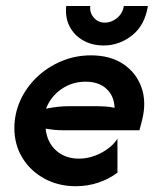

<svg xmlns="http://www.w3.org/2000/svg" viewBox="-20 -616 523 648"><path d="M236.1 12.5Q177.1 12.5 129.9 -13.2Q82.6 -38.9 55.6 -83.3Q28.5 -127.8 28.5 -183.3Q28.5 -232.6 48.6 -277.1Q68.8 -321.5 104.9 -355.9Q141 -390.3 187.8 -409.7Q234.7 -429.2 286.8 -429.2Q352.1 -429.2 395.8 -400Q439.6 -370.8 457.3 -321.5Q475 -272.2 459.7 -211.1L450.7 -176.4H192.4Q177.8 -176.4 163.5 -177.8Q149.3 -179.2 134 -181.9Q138.9 -135.4 169.4 -108Q200 -80.6 246.5 -80.6Q284.7 -80.6 321.5 -100Q358.3 -119.4 376.4 -147.9V-33.3Q349.3 -12.5 312.8 0Q276.4 12.5 236.1 12.5ZM135.4 -249.3Q177.1 -257.6 211.8 -257.6H302.1Q319.4 -257.6 335.4 -256.6Q351.4 -255.6 366.7 -252.1Q365.3 -292.4 339.2 -316.3Q313.2 -340.3 268.8 -340.3Q222.9 -340.3 186.8 -314.9Q150.7 -289.6 135.4 -249.3ZM329.9 -462.5Q290.3 -462.5 260.1 -479.9Q229.9 -497.2 214.6 -527.4Q199.3 -557.6 203.5 -595.8H284.7Q281.9 -573.6 296.5 -556.6Q311.1 -539.6 334 -539.6Q355.6 -539.6 374.7 -554.9Q393.8 -570.1 397.9 -595.8H479.2Q468.8 -530.6 425.7 -496.5Q382.6 -462.5 329.9 -462.5Z"/></svg>

Font: Afacad SemiBold
Style: Italic
Weight: 600
Italic angle: -14°
Designer: Kristian Moeller
Foundry: Dicotype
Version: Version 1.000